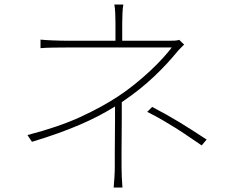

<svg xmlns="http://www.w3.org/2000/svg" viewBox="-20 -805 1040 853"><path d="M521 -351Q521 -320 521 -281.5Q521 -243 520.5 -204Q520 -165 520 -129Q520 -93 520 -66Q520 -43 521 -19Q522 5 524 28H485Q487 5 488.5 -19Q490 -43 490 -66Q490 -91 490 -126Q490 -161 490.5 -197.5Q491 -234 491 -269.5Q491 -305 491 -332Q454 -309 415.5 -289Q377 -269 332.5 -250Q288 -231 236.5 -212.5Q185 -194 122 -175L102 -205Q241 -241 337.5 -285.5Q434 -330 505 -377Q543 -402 579.5 -431.5Q616 -461 647.5 -490.5Q679 -520 703.5 -547Q728 -574 743 -594H274Q249 -594 215.5 -593.5Q182 -593 160 -591V-629Q170 -628 184.5 -627Q199 -626 214.5 -625.5Q230 -625 246 -624.5Q262 -624 274 -624H493V-702Q493 -720 492 -745Q491 -770 488 -785H528Q525 -770 524 -745Q523 -720 523 -702V-624H733Q745 -624 756.5 -624.5Q768 -625 776 -628L798 -607Q790 -599 780.5 -589.5Q771 -580 763 -570Q745 -548 720 -521Q695 -494 665 -465.5Q635 -437 600 -409Q565 -381 528 -356ZM656 -330Q692 -311 721.5 -294.5Q751 -278 779 -261Q807 -244 835.5 -225.5Q864 -207 898 -185L876 -159Q843 -181 815.5 -200Q788 -219 760 -236.5Q732 -254 702 -271.5Q672 -289 634 -308Z"/></svg>

Font: SpoqaHanSans
Style: Thin
Weight: 250
Designer: [Spoqa Han Sans] Dong-huui Kim \uAE40 \uB3D9 \uD718   [Noto Sans] Ryoko NISHIZUKA \u897F \u585A \u6DBC \u5B50  (kana & i
Foundry: Spoqa (http://bi.spoqa.com)
Version: Version 1.004;PS 1.004;hotconv 1.0.82;makeotf.lib2.5.63406